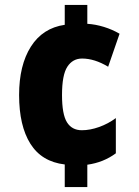

<svg xmlns="http://www.w3.org/2000/svg" viewBox="-20 -744 562 774"><path d="M332 -648Q365 -646 399 -635.5Q433 -625 462 -608L416 -475Q361 -508 311 -508Q273 -508 251.5 -475Q230 -442 230 -361Q230 -283 250 -251Q270 -219 310 -219Q343 -219 379.5 -232Q416 -245 447 -268V-126Q397 -89 332 -80V10H241V-81Q148 -92 102.5 -164.5Q57 -237 57 -361Q57 -481 104.5 -556Q152 -631 241 -644V-724H332Z"/></svg>

Font: Noto Sans Gujarati Condensed Black
Style: Regular
Weight: 900
Width: 3
Designer: Jelle Bosma - Monotype Design Team, Universal Thirst
Foundry: Monotype Imaging Inc.
Version: Version 2.106; ttfautohint (v1.8.4.7-5d5b)